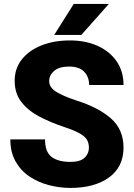

<svg xmlns="http://www.w3.org/2000/svg" viewBox="-20 -921 666 951"><path d="M420.4 -189Q420.4 -211.4 411.1 -228Q401.9 -244.6 375 -260Q348.1 -275.4 294.9 -293Q232.4 -314 177 -342.5Q121.6 -371.1 87.2 -414.1Q52.7 -457 52.7 -521Q52.7 -582 88.4 -627Q124 -671.9 185.8 -696.3Q247.6 -720.7 326.2 -720.7Q404.3 -720.7 464.1 -693.6Q523.9 -666.5 557.9 -616.9Q591.8 -567.4 591.8 -500H421.4Q421.4 -540.5 396.7 -565.9Q372.1 -591.3 322.3 -591.3Q273.4 -591.3 248.5 -570.1Q223.6 -548.8 223.6 -519.5Q223.6 -487.8 258.5 -466.3Q293.5 -444.8 354 -424.8Q467.3 -389.2 529.5 -334.5Q591.8 -279.8 591.8 -189.9Q591.8 -94.2 520 -42.2Q448.2 9.8 329.1 9.8Q274.4 9.8 221.4 -4.2Q168.5 -18.1 125.5 -47.1Q82.5 -76.2 56.9 -121.8Q31.2 -167.5 31.2 -230.5H203.1Q203.1 -168 235.8 -143.6Q268.6 -119.1 329.1 -119.1Q377.9 -119.1 399.2 -139.9Q420.4 -160.6 420.4 -189ZM248.5 -748 345.2 -901.4H519L382.8 -748Z"/></svg>

Font: Vazirmatn UI FD Black
Style: Regular
Weight: 900
Designer: Saber Rastikerdar
Foundry: Saber Rastikerdar
Version: Version 33.003